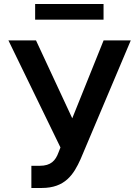

<svg xmlns="http://www.w3.org/2000/svg" viewBox="-20 -929 696 959"><path d="M136.7 9.9H188.6C305 9.9 348 -57.5 382.5 -134.2L633.2 -727.3H497.5L340.9 -338.1L159.8 -727.3H22L282 -192.5L272.4 -168C257.5 -127.1 234.7 -100.9 178.3 -100.9H136.7ZM155.5 -830.6H497.2V-909.1H155.5Z"/></svg>

Font: Margiela Sans Semi Bold
Style: Regular
Weight: 600
Designer: Stefan Endress, Andreas Faust
Version: Version 1.100;FEAKit 1.0